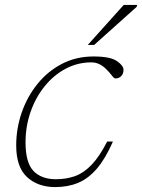

<svg xmlns="http://www.w3.org/2000/svg" viewBox="-20 -752 578 782"><path d="M352.5 -498Q296 -498 247.2 -472Q198.5 -446 161.8 -400.5Q125 -355 104.5 -296.2Q84 -237.5 84 -172.5Q84 -89.5 116.2 -55.8Q148.5 -22 208 -22Q251 -22 286.8 -35.2Q322.5 -48.5 354 -81.8Q385.5 -115 416.5 -175.5H440Q409 -105 374 -64.5Q339 -24 297.5 -7Q256 10 204.5 10Q135 10 90.5 -30.5Q46 -71 46 -160Q46 -229 68.5 -293.8Q91 -358.5 132.5 -410Q174 -461.5 232 -491.8Q290 -522 361 -522Q428.5 -522 455.8 -503.5Q483 -485 483 -467.5Q483 -452 473.8 -442.2Q464.5 -432.5 450 -432.5Q444.5 -432.5 435.8 -444.2Q427 -456 412.5 -470.5Q385 -498 352.5 -498ZM337.5 -569 484 -732H538.5L536.5 -724L363.5 -569Z"/></svg>

Font: Newsreader Caption ExtraLight
Style: Italic
Weight: 275
Italic angle: -17°
Designer: Hugues Gentile
Foundry: Production Type
Version: Version 1.001